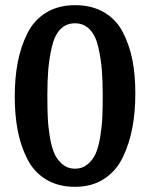

<svg xmlns="http://www.w3.org/2000/svg" viewBox="-20 -700 581 742"><path d="M158 -651Q205 -680 270 -680Q335 -680 382 -652.5Q429 -625 454.5 -576Q480 -527 491.5 -469Q503 -411 503 -339Q503 -267 491.5 -206Q480 -145 454.5 -92Q429 -39 382 -8.5Q335 22 270 22Q205 22 158 -6.5Q111 -35 85.5 -85.5Q60 -136 48.5 -195.5Q37 -255 37 -327Q37 -399 48.5 -459Q60 -519 85.5 -570.5Q111 -622 158 -651ZM377 -332Q377 -388 373.5 -430.5Q370 -473 360 -517.5Q350 -562 327 -586Q304 -610 270 -610Q235 -610 212.5 -586Q190 -562 180 -517Q170 -472 166.5 -430.5Q163 -389 163 -332Q163 -284 164.5 -248Q166 -212 172.5 -172Q179 -132 190 -107Q201 -82 221.5 -65Q242 -48 270 -48Q298 -48 318.5 -65Q339 -82 350 -107Q361 -132 367.5 -172Q374 -212 375.5 -248Q377 -284 377 -332Z"/></svg>

Font: Sansita
Style: Regular
Weight: 400
Designer: Pablo Cosgaya
Foundry: Omnibus-Type
Version: Version 1.006;hotconv 1.0.109;makeotfexe 2.5.65596